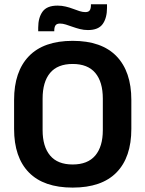

<svg xmlns="http://www.w3.org/2000/svg" viewBox="-20 -838 660 872"><path d="M310 14Q178.5 14 111.2 -54.8Q44 -123.5 44 -252.5V-384Q44 -513 111.2 -582.8Q178.5 -652.5 310 -652.5Q441.5 -652.5 509 -582.8Q576.5 -513 576.5 -384V-252.5Q576.5 -123.5 509.2 -54.8Q442 14 310 14ZM310 -91Q378.5 -91 412.8 -131.8Q447 -172.5 447 -247V-390Q447 -466 412.8 -506.8Q378.5 -547.5 310 -547.5Q241.5 -547.5 207.5 -506.8Q173.5 -466 173.5 -390V-247Q173.5 -172.5 207.5 -131.8Q241.5 -91 310 -91ZM379.5 -701.5Q360.5 -701.5 343 -706Q325.5 -710.5 309.5 -716.2Q293.5 -722 279.2 -726.5Q265 -731 252.5 -731Q238 -731 232.2 -723Q226.5 -715 226.5 -699V-696H153.5V-712.5Q153.5 -757.5 173.2 -785Q193 -812.5 241 -812.5Q260.5 -812.5 278.2 -808.2Q296 -804 311.5 -798Q327 -792 341.2 -787.5Q355.5 -783 367.5 -783Q382 -783 387.5 -791Q393 -799 393 -815.5V-818.5H466V-802.5Q466 -756.5 446.5 -729Q427 -701.5 379.5 -701.5Z"/></svg>

Font: Anek Bangla
Style: Semi-bold
Weight: 600
Designer: Sulekha Rajkumar (Bangla), Yesha Goshar (Latin)
Foundry: Ek Type
Version: Version 1.002;March 21, 2022;FontCreator 13.0.0.2683 64-bit